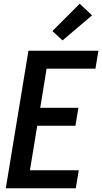

<svg xmlns="http://www.w3.org/2000/svg" viewBox="-20 -1006 546 1026"><path d="M11 0 132 -735H506L490 -639H229L195 -430H399L383 -334H179L140 -96H401L385 0ZM314 -790 260 -840 406 -986 472 -924Z"/></svg>

Font: Iosevka Custom
Style: Bold Italic
Weight: 700
Italic angle: -9°
Designer: Belleve Invis
Foundry: Belleve Invis
Version: Version 30.3.1; ttfautohint (v1.8.3)